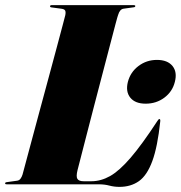

<svg xmlns="http://www.w3.org/2000/svg" viewBox="-40 -720 706 750"><path d="M346.5 0H-14Q-20 0 -20 -3.5Q-20 -8 -13.5 -8.5L26 -14Q35 -15 40 -21.8Q45 -28.5 48 -38Q49.5 -43.5 59 -79Q68.5 -114.5 83.2 -169.2Q98 -224 115.2 -288.2Q132.5 -352.5 149.8 -416.2Q167 -480 181.5 -534Q196 -588 205 -622.2Q214 -656.5 215 -660.5Q217.5 -673 214.5 -678.8Q211.5 -684.5 199 -686L162 -691Q155.5 -691.5 155.5 -695.5Q155.5 -700 162.5 -700H482.5Q488.5 -700 488.5 -696.5Q488.5 -692 482 -691.5L442.5 -686Q428 -684 421.5 -662Q420 -659 411.2 -626Q402.5 -593 388.8 -540.5Q375 -488 358.8 -425.8Q342.5 -363.5 326.2 -301Q310 -238.5 296.2 -185Q282.5 -131.5 273.5 -96.8Q264.5 -62 263 -56Q256.5 -30 262.5 -21Q268.5 -12 287 -12H317Q354 -12 390 -32.2Q426 -52.5 470 -103.5Q514 -154.5 574.5 -247Q579.5 -255 582.5 -255Q587 -255 586 -246Q575.5 -146.5 555 -90.8Q534.5 -35 502.8 -12.5Q471 10 426.5 10Q406 10 387.2 5Q368.5 0 346.5 0ZM529 -315Q488 -315 469 -338.5Q450 -362 459.5 -400Q469.5 -438.5 501 -462.2Q532.5 -486 573 -486Q614.5 -486 633.8 -462.2Q653 -438.5 643 -400Q633.5 -362 602 -338.5Q570.5 -315 529 -315Z"/></svg>

Font: Fraunces 144pt S000 Black
Style: Italic
Weight: 900
Italic angle: -16°
Version: Version 1.000; ttfautohint (v1.8.3)